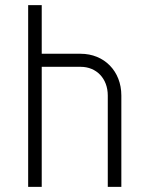

<svg xmlns="http://www.w3.org/2000/svg" viewBox="-20 -730 580 750"><path d="M90 0H143V-469H295C357 -469 401 -423 401 -357V0H454V-357C454 -452 387 -520 295 -520H143V-710H90Z"/></svg>

Font: Grotesk 01 Extrafine
Style: Bold
Weight: 400
Designer: Frank Adebiaye, contributions by Jérémy Landes, Ariel Martín Pérez
Foundry: Velvetyne Type Foundry
Version: Version 3.000;Glyphs 3.1.2 (3150)